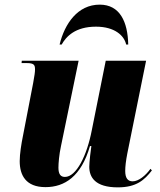

<svg xmlns="http://www.w3.org/2000/svg" viewBox="-20 -798 692 828"><path d="M237 -606H246C265 -640 304 -683 394 -683C475 -683 516 -644 524 -606H533C531 -704 497 -778 410 -778C315 -778 259 -696 237 -606ZM488 10C569 10 603 -22 635 -63L629 -70C608 -41 578 -16 552 -16C531 -16 520 -30 520 -61C520 -80 523 -105 529 -136L610 -536H436L376 -237C355 -127 309 -35 260 -35C242 -35 232 -46 232 -75C232 -94 235 -131 243 -168L319 -536H74L73 -526H95C128 -526 131 -517 131 -498C131 -487 129 -473 123 -440L79 -212C72 -178 65 -134 65 -103C65 -43 91 9 176 9C259 9 330 -37 368 -168H374C372 -158 365 -98 365 -79C365 -34 390 10 488 10Z"/></svg>

Font: Noto Serif Display Condensed Black
Style: Italic
Weight: 900
Width: 3
Italic angle: -12°
Designer: Monotype Design Team
Foundry: Monotype Imaging Inc.
Version: Version 2.009